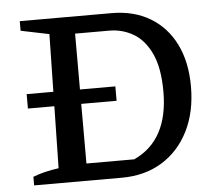

<svg xmlns="http://www.w3.org/2000/svg" viewBox="-49 -704 856 757"><g transform="rotate(-5 379.5 -325.0)"><path d="M419 -650Q507 -650 571.5 -611.5Q636 -573 671 -502.5Q706 -432 706 -335Q706 -234 668 -158.5Q630 -83 562 -41.5Q494 0 403 0H56V-34Q99 -51 158 -59L168 -589L56 -612V-650ZM458 -68Q596 -131 596 -324Q596 -418 569.5 -474.5Q543 -531 499.5 -556.5Q456 -582 404 -582H269V-68ZM58 -361H409V-304H58Z"/></g></svg>

Font: Piazzolla SC Medium
Style: Regular
Weight: 500
Designer: Juan Pablo del Peral
Foundry: Huerta Tipografica
Version: Version 1.330